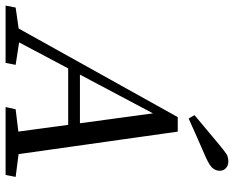

<svg xmlns="http://www.w3.org/2000/svg" viewBox="-121 -742 837 687"><g transform="rotate(90 297.5 -398.5)"><path d="M-26 0 -19 -36 79 -50H95L186 -36L179 0ZM30 0 373 -616H425L512 0H431L357 -547H370L80 0ZM179 -224 192 -266H454L442 -224ZM337 0 345 -36 461 -50H478L587 -36L580 0ZM366 -676Q392 -698 418 -719.5Q444 -741 470 -763Q493 -782 504 -789.5Q515 -797 532 -797Q546 -797 555.5 -788.5Q565 -780 565 -766Q565 -754 557 -742.5Q549 -731 516 -716Q482 -701 447.5 -686Q413 -671 378 -655Z"/></g></svg>

Font: Lisu Bosa ExtraLight
Style: Italic
Weight: 200
Italic angle: -19°
Designer: David Morse, Annie Olsen, Victor Gaultney, Frank Grießhammer (Latin)
Foundry: SIL International
Version: Version 2.000